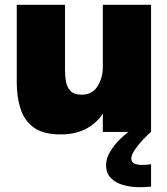

<svg xmlns="http://www.w3.org/2000/svg" viewBox="-20 -551 696 802"><path d="M233.5 10.5Q159 10.5 119.2 -19.8Q79.5 -50 64.8 -99.5Q50 -149 50 -205.5V-531H251.5V-260Q251.5 -231.5 256.2 -207.8Q261 -184 276 -169.8Q291 -155.5 321 -155.5Q365.5 -155.5 387.5 -190.8Q409.5 -226 409.5 -270V-531H611V0H409.5V-76.5Q382 -34.5 337.5 -12Q293 10.5 233.5 10.5ZM611 135V228.5Q600.5 229.5 588.8 230.2Q577 231 564 231Q526 231 494 221.8Q462 212.5 442.5 192Q423 171.5 423 139Q423 110.5 440.2 82.2Q457.5 54 480 31.8Q502.5 9.5 517 0H611Q598.5 10 579 30.5Q559.5 51 544 73.2Q528.5 95.5 528.5 111Q528.5 128 542.8 133Q557 138 575 138Q584 138 593.5 137Q603 136 611 135Z"/></svg>

Font: Epilogue Black
Style: Regular
Weight: 900
Designer: Tyler Finck
Foundry: Etcetera Type Co
Version: Version 2.111; ttfautohint (v1.8.3)